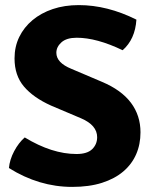

<svg xmlns="http://www.w3.org/2000/svg" viewBox="-20 -718 597 753"><path d="M15 -59Q18 -92 35.5 -125Q53 -158 77 -179Q184 -114 280 -114Q322 -114 341.5 -133Q361 -152 361 -180Q361 -227 298 -254L180 -304Q111 -335 74 -378.5Q37 -422 37 -489Q37 -535 55.5 -573Q74 -611 107.5 -639Q141 -667 187 -682.5Q233 -698 289 -698Q401 -698 515 -641Q510 -564 461 -521Q359 -570 281 -570Q241 -570 221 -552Q201 -534 201 -511Q201 -472 260 -448L380 -397Q456 -365 493.5 -315Q531 -265 531 -199Q531 -152 514 -113Q497 -74 463.5 -45.5Q430 -17 380 -1Q330 15 263 15Q133 15 15 -59Z"/></svg>

Font: Signika
Style: Bold
Weight: 700
Designer: Anna Giedrys
Foundry: Anna Giedrys
Version: Version 1.001